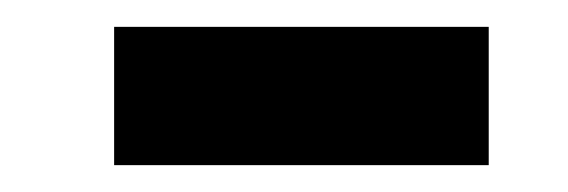

<svg xmlns="http://www.w3.org/2000/svg" viewBox="-20 -682 423 143"><path d="M65 -559V-662H344V-559Z"/></svg>

Font: Libra Sans
Style: Bold
Weight: 700
Foundry: Context Ltd
Version: Version 1.000